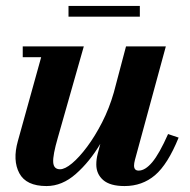

<svg xmlns="http://www.w3.org/2000/svg" viewBox="-20 -616 638 646"><path d="M210.5 -596H450.5V-560H210.5ZM262 -460 174.5 -152.5Q157.5 -94 159 -70.2Q160.5 -46.5 182 -46.5Q198.5 -46.5 222.5 -66.5Q246.5 -86.5 273 -122Q299.5 -157.5 323.5 -204.2Q347.5 -251 363 -305L404 -460H538L434 -78Q431 -66.5 431 -59Q431 -42 446.5 -42Q468.5 -42 492.2 -70.2Q516 -98.5 545.5 -165L581 -153Q544.5 -63 501.5 -26.5Q458.5 10 399 10Q350.5 10 327.2 -10.2Q304 -30.5 304 -62.5Q304 -80.5 308.5 -97.5L317.5 -132Q281.5 -71.5 235.2 -30.8Q189 10 136.5 10Q68 10 45 -33.2Q22 -76.5 40 -141L118.5 -423.5H56.5V-460Z"/></svg>

Font: Bodoni* 06pt
Style: Bold Italic
Weight: 700
Italic angle: -13°
Version: Version 2.3